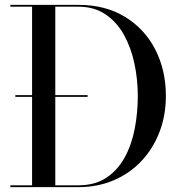

<svg xmlns="http://www.w3.org/2000/svg" viewBox="-20 -770 748 790"><path d="M43 -371.5V-378.5H340.5V-371.5ZM302 -750Q413.5 -750 494.2 -700.8Q575 -651.5 618.8 -566.5Q662.5 -481.5 662.5 -375Q662.5 -295 636.2 -226.8Q610 -158.5 562 -107.5Q514 -56.5 448 -28.2Q382 0 302 0H22.5V-7.5H112V-742.5H22.5V-750ZM207.5 -7.5H302Q371 -7.5 418 -39Q465 -70.5 493.5 -123Q522 -175.5 534.5 -241.2Q547 -307 547 -375Q547 -443.5 533 -509Q519 -574.5 489.8 -627Q460.5 -679.5 414 -711Q367.5 -742.5 302 -742.5H207.5Z"/></svg>

Font: Bodoni Moda 28pt
Style: Regular
Weight: 400
Designer: Owen Earl
Foundry: indestructible type
Version: Version 2.005